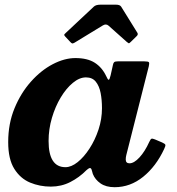

<svg xmlns="http://www.w3.org/2000/svg" viewBox="-20 -782 755 820"><path d="M280.5 -602.5 258.5 -626Q253.5 -631.5 254.2 -633.8Q255 -636 261.5 -642L380.5 -753.5Q389.5 -762 408.5 -762H476Q492 -762 497.5 -753.5L567 -641.5Q571 -634.5 563.5 -627.5L538.5 -603Q532 -596.5 529.8 -597.2Q527.5 -598 522 -602.5L443.5 -672.5Q432.5 -682 418.5 -673L298 -599.5Q291 -595.5 287.8 -596.8Q284.5 -598 280.5 -602.5ZM681 -145.5Q646.5 -71.5 591.5 -27Q536.5 17.5 469.5 17.5Q432.5 17.5 409.2 1.2Q386 -15 376.5 -39Q374.5 -47 373 -51.5Q371.5 -56 370.5 -59.5Q367 -65.5 362.5 -64.2Q358 -63 349 -55Q318.5 -24 280.2 -4.5Q242 15 197 15Q150 15 108.5 -2.2Q67 -19.5 41 -61Q15 -102.5 15 -175Q15 -254 42 -319.5Q69 -385 112 -433.2Q155 -481.5 205.2 -507.8Q255.5 -534 302 -534Q353.5 -534 384.8 -514Q416 -494 433.5 -457Q440.5 -441 444.2 -441.2Q448 -441.5 452.5 -460.5L462.5 -505.5Q464 -513.5 468 -516.8Q472 -520 484 -520H596Q613.5 -520 616 -516Q618.5 -512 615.5 -499L519.5 -120Q517 -110.5 517 -101Q517 -84.5 533 -84.5Q552.5 -84.5 575.8 -109.8Q599 -135 617.5 -176Q623 -188 627 -189.5Q631 -191 642 -186.5L672.5 -173.5Q685 -168 686.2 -163.5Q687.5 -159 681 -145.5ZM415.5 -320Q415.5 -355 409.8 -384.8Q404 -414.5 389.2 -433Q374.5 -451.5 347 -451.5Q319.5 -451.5 291.2 -428.2Q263 -405 239.5 -366Q216 -327 201.8 -278.8Q187.5 -230.5 187.5 -180Q187.5 -68 259.5 -68Q284.5 -68 311.5 -89.5Q338.5 -111 362.2 -147.5Q386 -184 400.8 -228.8Q415.5 -273.5 415.5 -320Z"/></svg>

Font: Besley*
Style: Bold Italic
Weight: 700
Italic angle: -13°
Designer: Owen Earl
Foundry: indestructible type*
Version: Version 2.000; ttfautohint (v1.8.3)